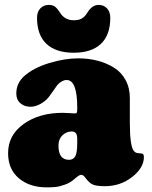

<svg xmlns="http://www.w3.org/2000/svg" viewBox="-20 -768 633 800"><path d="M134.3 -693.8Q134.3 -718.8 148.2 -733.2Q162.1 -747.6 183.6 -747.6Q199.7 -747.6 209.5 -740Q219.2 -732.4 229.5 -716.3Q249 -683.6 287.1 -683.6Q308.6 -683.6 321.3 -691.2Q334 -698.7 344.7 -716.3Q364.3 -747.6 390.6 -747.6Q412.1 -747.6 425.8 -733.2Q439.5 -718.8 439.5 -693.8Q439.5 -622.1 400.4 -585.2Q361.3 -548.3 287.1 -548.3Q212.9 -548.3 173.6 -585.2Q134.3 -622.1 134.3 -693.8ZM47.9 -378.4Q47.9 -421.4 81.1 -451.2Q120.6 -485.8 185.5 -505.4Q250.5 -524.9 305.7 -524.9Q348.6 -524.9 386.2 -515.1Q423.8 -505.4 454.6 -486.3Q485.4 -467.3 503.2 -434.6Q521 -401.9 521 -359.4V-256.8Q521 -208.5 524.9 -180.7Q528.8 -152.8 535.2 -142.6Q541.5 -132.3 551.8 -130.4Q554.7 -129.9 558.1 -129.6Q561.5 -129.4 564.9 -128.9Q568.4 -128.4 569.8 -128.4Q579.6 -127.4 579.6 -113.8Q579.6 -68.8 530.5 -30.5Q481.4 7.8 417 7.8Q384.3 7.8 367.9 1.5Q351.6 -4.9 333 -30.8Q326.2 -39.6 317.9 -39.6Q309.6 -39.6 289.6 -21.5Q272.5 -6.3 249.3 1.7Q226.1 9.8 210.9 11.2Q195.8 12.7 174.3 12.7Q103.5 12.7 58.6 -25.1Q13.7 -63 13.7 -129.9Q13.7 -205.1 78.6 -251.5Q143.6 -297.9 241.7 -297.9Q252.9 -297.9 270.8 -296.6Q288.6 -295.4 292 -295.4Q298.3 -295.4 300 -298.8Q301.8 -302.2 301.8 -313.5V-320.3Q301.8 -434.6 257.8 -434.6Q238.3 -434.6 219.2 -414.1Q215.8 -410.2 199 -385.5Q182.1 -360.8 174.8 -354Q140.6 -323.2 106 -323.2Q82 -323.2 64.9 -337.9Q47.9 -352.5 47.9 -378.4ZM301.8 -172.9V-189.5Q301.8 -205.1 296.9 -211.9Q291.5 -220.2 279.3 -220.2Q256.3 -220.2 240 -204.1Q223.6 -188 223.6 -161.1Q223.6 -102.1 267.6 -102.1Q284.7 -102.1 293.2 -116Q301.8 -129.9 301.8 -172.9Z"/></svg>

Font: Cooper* Black
Style: Regular
Weight: 900
Designer: Owen Earl
Foundry: indestructible type*
Version: Version 0.001